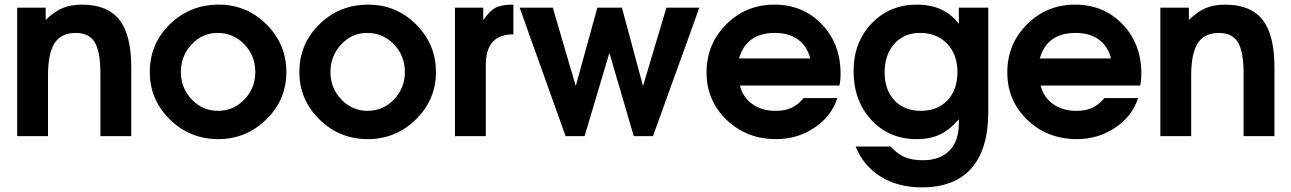

<svg xmlns="http://www.w3.org/2000/svg" viewBox="-20 -587 5568 828"><path d="M54 0V-554H177V-501Q214 -537 249.5 -552Q285 -567 333 -567Q443 -567 494.5 -502Q546 -437 546 -297V0H413V-271Q413 -364 388.5 -404.5Q364 -445 307 -445Q244 -445 215.5 -401Q187 -357 187 -261V0Z M626 -276Q626 -398 712.5 -482.5Q799 -567 923 -567Q1044 -567 1129.5 -481.5Q1215 -396 1215 -276Q1215 -157 1128.5 -72Q1042 13 921 13Q799 13 712.5 -72Q626 -157 626 -276ZM920 -109Q987 -109 1034 -158Q1081 -207 1081 -276Q1081 -347 1033.5 -396Q986 -445 918 -445Q853 -445 806.5 -395.5Q760 -346 760 -277Q760 -207 807 -158Q854 -109 920 -109Z M1271 -276Q1271 -398 1357.5 -482.5Q1444 -567 1568 -567Q1689 -567 1774.5 -481.5Q1860 -396 1860 -276Q1860 -157 1773.5 -72Q1687 13 1566 13Q1444 13 1357.5 -72Q1271 -157 1271 -276ZM1565 -109Q1632 -109 1679 -158Q1726 -207 1726 -276Q1726 -347 1678.5 -396Q1631 -445 1563 -445Q1498 -445 1451.5 -395.5Q1405 -346 1405 -277Q1405 -207 1452 -158Q1499 -109 1565 -109Z M1942 0V-554H2064V-500Q2091 -540 2117 -553.5Q2143 -567 2194 -567V-439Q2075 -439 2075 -308V0Z M2419 0 2221 -554H2364L2463 -216L2556 -554H2662L2753 -216L2854 -554H2996L2796 0H2713L2608 -359L2501 0Z M3446 -164H3591Q3566 -86 3492.5 -36.5Q3419 13 3327 13Q3200 13 3113.5 -70Q3027 -153 3027 -275Q3027 -397 3112 -482Q3197 -567 3319 -567Q3443 -567 3524 -482.5Q3605 -398 3605 -269Q3605 -240 3600 -218H3171Q3183 -168 3224 -138.5Q3265 -109 3324 -109Q3365 -109 3392.5 -121.5Q3420 -134 3446 -164ZM3167 -335H3474Q3461 -388 3421.5 -416.5Q3382 -445 3321 -445Q3199 -445 3167 -335Z M3670 45H3821Q3850 77 3881.5 90.5Q3913 104 3960 104Q4034 104 4074.5 62.5Q4115 21 4115 -55V-73Q4076 -27 4033.5 -7Q3991 13 3933 13Q3814 13 3737.5 -70Q3661 -153 3661 -281Q3661 -404 3738.5 -485.5Q3816 -567 3934 -567Q4053 -567 4115 -484V-554H4242V-105Q4242 56 4169.5 138.5Q4097 221 3955 221Q3853 221 3778.5 175Q3704 129 3670 45ZM3951 -109Q4023 -109 4066 -154.5Q4109 -200 4109 -277Q4109 -352 4064.5 -398.5Q4020 -445 3947 -445Q3879 -445 3837 -398Q3795 -351 3795 -275Q3795 -199 3837.5 -154Q3880 -109 3951 -109Z M4743 -164H4888Q4863 -86 4789.5 -36.5Q4716 13 4624 13Q4497 13 4410.5 -70Q4324 -153 4324 -275Q4324 -397 4409 -482Q4494 -567 4616 -567Q4740 -567 4821 -482.5Q4902 -398 4902 -269Q4902 -240 4897 -218H4468Q4480 -168 4521 -138.5Q4562 -109 4621 -109Q4662 -109 4689.5 -121.5Q4717 -134 4743 -164ZM4464 -335H4771Q4758 -388 4718.5 -416.5Q4679 -445 4618 -445Q4496 -445 4464 -335Z M4984 0V-554H5107V-501Q5144 -537 5179.5 -552Q5215 -567 5263 -567Q5373 -567 5424.5 -502Q5476 -437 5476 -297V0H5343V-271Q5343 -364 5318.5 -404.5Q5294 -445 5237 -445Q5174 -445 5145.5 -401Q5117 -357 5117 -261V0Z"/></svg>

Font: Involve
Style: Bold
Weight: 700
Designer: Stefan Peev
Foundry: Context Ltd.
Version: Version 1.001